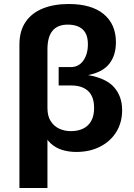

<svg xmlns="http://www.w3.org/2000/svg" viewBox="-20 -739 670 959"><path d="M77 -516Q77 -584 107.5 -629Q138 -674 193.5 -696.5Q249 -719 323 -719Q437 -719 498 -668.5Q559 -618 559 -528Q559 -462 525.5 -420Q492 -378 420 -364Q511 -348 550.5 -302.5Q590 -257 590 -189Q590 -127 561 -80Q532 -33 480 -6.5Q428 20 361 20Q324 20 291 10Q258 0 233 -23Q208 -46 195 -85L217 -199Q217 -159 233.5 -133.5Q250 -108 276.5 -96Q303 -84 333 -84Q370 -84 396 -97Q422 -110 436 -135.5Q450 -161 450 -199Q450 -257 420 -284.5Q390 -312 337 -312H273V-404H334Q373 -404 396 -436Q419 -468 419 -518Q419 -568 393 -592Q367 -616 318 -616Q268 -616 242.5 -585.5Q217 -555 217 -492V200H77Z"/></svg>

Font: Moderustic SemiBold
Style: Regular
Weight: 600
Designer: Tural Alisoy
Foundry: TAFT Foundry
Version: Version 2.120